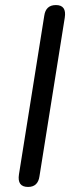

<svg xmlns="http://www.w3.org/2000/svg" viewBox="-20 -732 297 759"><path d="M91 7Q47 7 55 -43L155 -670Q161 -712 201 -712Q244 -712 236 -662L136 -35Q130 7 91 7Z"/></svg>

Font: Nunito
Style: Italic
Weight: 400
Italic angle: -9°
Designer: Vernon Adams
Foundry: Vernon Adams
Version: Version 3.601; ttfautohint (v1.8.2.53-6de2)